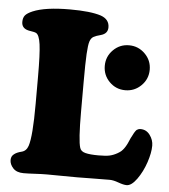

<svg xmlns="http://www.w3.org/2000/svg" viewBox="-53 -763 731 831"><g transform="rotate(5 313.0 -347.0)"><path d="M179.2 4.9Q157.7 4.9 128.7 6.6Q99.6 8.3 78.6 8.3Q48.8 8.3 33.4 -8.3Q18.1 -24.9 18.1 -43.9Q18.1 -61.5 32.2 -70.8Q42.5 -78.6 62 -83.5Q83 -88.4 90.8 -111.8Q105 -154.3 105 -294.9V-414.1Q105 -512.2 99.4 -553.5Q93.8 -594.7 79.1 -601.6Q73.2 -604.5 59.6 -606.4Q45.9 -608.4 39.6 -610.8Q16.6 -619.1 16.6 -643.6Q16.6 -661.6 25.1 -672.1Q33.7 -682.6 56.6 -692.4Q110.8 -715.3 217.8 -715.3Q307.1 -715.3 352.1 -700.7Q390.1 -687.5 390.1 -652.3Q390.1 -625 360.4 -616.7Q339.4 -611.3 329.1 -605.5Q318.4 -599.6 313.2 -584.2Q308.1 -568.8 305.9 -529.3Q303.7 -489.7 303.7 -407.2V-278.8Q303.7 -152.8 314 -122.1Q318.4 -106.9 338.6 -101.8Q358.9 -96.7 395.5 -96.7Q426.8 -96.7 443.6 -100.3Q460.4 -104 477.5 -113.8Q481.9 -116.2 485.6 -118.9Q489.3 -121.6 492.4 -124Q495.6 -126.5 498.8 -130.6Q502 -134.8 503.9 -137Q505.9 -139.2 508.8 -144.3Q511.7 -149.4 512.9 -151.4Q514.2 -153.3 517.1 -159.4Q520 -165.5 520.5 -167Q521 -168.5 524.2 -175.5Q527.3 -182.6 527.8 -183.6Q530.3 -187.5 534.2 -195.6Q538.1 -203.6 539.8 -206.5Q541.5 -209.5 544.9 -214.4Q548.3 -219.2 551 -221.2Q553.7 -223.1 557.9 -224.6Q562 -226.1 566.9 -226.1Q592.3 -226.1 607.9 -204.8Q623.5 -183.6 623.5 -158.7Q623.5 -127.9 609.4 -85.7Q595.2 -43.5 572 -11.2Q548.8 21 527.8 21Q514.2 21 491.5 12.7Q468.8 4.4 453.1 4.4Q421.9 4.4 376.2 5.1Q330.6 5.9 311.5 5.9Q282.7 5.9 240.7 5.4Q198.7 4.9 179.2 4.9ZM485.8 -583Q526.4 -583 555.2 -554.4Q584 -525.9 584 -485.4Q584 -444.8 555.2 -416.3Q526.4 -387.7 485.8 -387.7Q445.3 -387.7 417 -416.3Q388.7 -444.8 388.7 -485.4Q388.7 -525.9 417.2 -554.4Q445.8 -583 485.8 -583Z"/></g></svg>

Font: Cooper* ExtraBold
Style: Regular
Weight: 800
Designer: Owen Earl
Foundry: indestructible type*
Version: Version 0.001